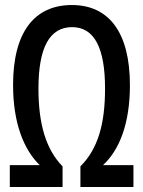

<svg xmlns="http://www.w3.org/2000/svg" viewBox="-20 -744 570 764"><path d="M19 0H229V-82C162 -150 133 -253 133 -391C133 -556 178 -636 267 -636C357 -636 398 -550 398 -392C398 -251 370 -152 300 -82V0H511V-87H390C455 -147 497 -252 497 -405C497 -614 414 -724 266 -724C117 -724 32 -616 32 -406C32 -254 75 -148 138 -87H19Z"/></svg>

Font: Noto Sans Mono Condensed Medium
Style: Regular
Weight: 500
Width: 3
Designer: Monotype Design Team
Foundry: Monotype Imaging Inc.
Version: Version 2.014